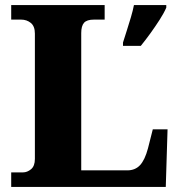

<svg xmlns="http://www.w3.org/2000/svg" viewBox="-20 -734 707 754"><path d="M24 0V-57H70Q87 -57 102 -69.5Q117 -82 117 -110V-602Q117 -631 101 -644Q85 -657 63 -657H24V-714H391V-657H349Q321 -657 310 -644.5Q299 -632 299 -604V-65H480Q511 -65 530 -85.5Q549 -106 561 -151L580 -226H638L631 0ZM463 -567Q469 -586 477.5 -612.5Q486 -639 494 -666Q502 -693 506 -714H633V-704Q624 -683 607 -656.5Q590 -630 570.5 -603Q551 -576 533 -554H463Z"/></svg>

Font: Noto Serif Lao ExtraBold
Style: Regular
Weight: 800
Designer: Monotype Design Team
Foundry: Monotype Imaging Inc.
Version: Version 2.003; ttfautohint (v1.8.4.7-5d5b)